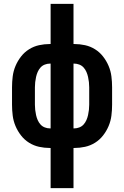

<svg xmlns="http://www.w3.org/2000/svg" viewBox="-20 -755 640 990"><path d="M241 215V8H237Q209 8 181.5 2Q154 -4 130 -19Q106 -34 88.5 -56.5Q71 -79 60 -105Q49 -131 45.5 -159Q42 -187 42 -215V-305Q42 -333 45.5 -361Q49 -389 60 -415Q71 -441 88.5 -463.5Q106 -486 130 -501Q154 -516 181.5 -522Q209 -528 237 -528H241V-735H359V-528H363Q391 -528 418.5 -522Q446 -516 470 -501Q494 -486 511.5 -463.5Q529 -441 540 -415Q551 -389 554.5 -361Q558 -333 558 -305V-215Q558 -187 554.5 -159Q551 -131 540 -105Q529 -79 511.5 -56.5Q494 -34 470 -19Q446 -4 418.5 2Q391 8 363 8H359V215ZM237 -93H241V-427H237Q224 -427 211 -422Q198 -417 189 -407Q180 -397 174.5 -384.5Q169 -372 166 -358.5Q163 -345 161.5 -331.5Q160 -318 160 -305V-215Q160 -202 161.5 -188.5Q163 -175 166 -161.5Q169 -148 174.5 -135.5Q180 -123 189 -113Q198 -103 211 -98Q224 -93 237 -93ZM359 -93H363Q376 -93 389 -98Q402 -103 411 -113Q420 -123 425.5 -135.5Q431 -148 434 -161.5Q437 -175 438.5 -188.5Q440 -202 440 -215V-305Q440 -318 438.5 -331.5Q437 -345 434 -358.5Q431 -372 425.5 -384.5Q420 -397 411 -407Q402 -417 389 -422Q376 -427 363 -427H359Z"/></svg>

Font: Iosevka Fixed Extended
Style: Bold
Weight: 700
Width: 7
Monospace: yes
Designer: Belleve Invis
Foundry: Belleve Invis
Version: Version 24.1.1; ttfautohint (v1.8.4)